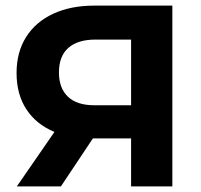

<svg xmlns="http://www.w3.org/2000/svg" viewBox="-20 -664 715 684"><path d="M594 -644V0H447V-171H311L197 0H40L174 -194Q109 -221 74 -274.5Q39 -328 39 -404Q39 -478 73 -532Q107 -586 169.5 -615Q232 -644 316 -644ZM190 -406Q190 -350 222 -319.5Q254 -289 316 -289H447V-523H320Q257 -523 223.5 -493.5Q190 -464 190 -406Z"/></svg>

Font: Montserrat Ace
Style: Bold
Weight: 700
Designer: Julieta Ulanovsky
Foundry: Julieta Ulanovsky
Version: Version 1